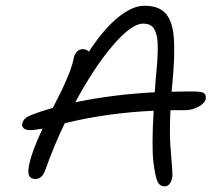

<svg xmlns="http://www.w3.org/2000/svg" viewBox="-20 -717 753 676"><path d="M85.9 -258.8Q70.8 -258.8 63.7 -265.1Q56.6 -271.5 58.1 -280.8Q60.5 -292 68.1 -299.3Q75.7 -306.6 92.8 -313Q127.9 -326.7 166 -336.9Q186.5 -377 198 -400.6Q209.5 -424.3 221.9 -455.3Q234.4 -486.3 238.8 -508.8Q241.7 -524.9 250.5 -534.4Q259.3 -543.9 271 -543.9Q284.2 -543.9 293 -535.2Q344.7 -614.3 395.3 -655.5Q445.8 -696.8 488.8 -696.8Q539.6 -696.8 564 -668.7Q588.4 -640.6 592.3 -579.8Q596.2 -519 586.9 -423.8Q586.4 -418.9 585.4 -408.9Q584.5 -398.9 584 -394Q608.9 -395 660.2 -395Q689.9 -395 698.2 -388.9Q706.5 -382.8 704.1 -368.2Q701.2 -353.5 679 -341.3Q656.7 -329.1 630.9 -329.1H580.1Q576.7 -250 579.8 -205.1Q583 -160.2 585.7 -130.1Q588.4 -100.1 585.9 -88.9Q578.6 -61 560.1 -61Q541.5 -61 533.9 -79.1Q526.4 -97.2 520 -147Q513.7 -203.6 521 -327.1Q358.4 -319.8 208 -283.2Q170.4 -205.1 140.1 -120.1Q128.9 -86.9 105 -86.9Q88.9 -86.9 83 -97.4Q77.1 -107.9 82 -133.8Q92.3 -185.1 129.9 -264.2Q100.6 -258.8 85.9 -258.8ZM483.9 -633.8Q442.9 -633.8 377 -556.6Q311 -479.5 245.1 -356.9Q379.9 -384.8 524.9 -392.1Q525.4 -399.4 527.8 -432.1Q531.7 -471.2 533.4 -496.6Q535.2 -522 535.4 -546.9Q535.6 -571.8 533 -586.2Q530.3 -600.6 524.2 -612.3Q518.1 -624 508.3 -628.9Q498.5 -633.8 483.9 -633.8Z"/></svg>

Font: Shantell Sans Irregular Bouncy
Style: Italic
Weight: 300
Italic angle: -11.31°
Designer: Stephen Nixon, Anya Danilova, Shantell Martin
Foundry: Arrow Type
Version: Version 1.006;[9816181b4]